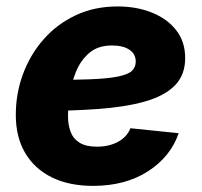

<svg xmlns="http://www.w3.org/2000/svg" viewBox="-20 -574 635 605"><path d="M272.9 11.7Q197.8 11.7 143.3 -15.1Q88.9 -42 59.3 -92Q29.8 -142.1 29.8 -211.9Q29.8 -279.8 52.7 -341.3Q75.7 -402.8 117.9 -450.7Q160.2 -498.5 219 -526.1Q277.8 -553.7 350.6 -553.7Q410.2 -553.7 458.5 -534.4Q506.8 -515.1 535.2 -478.8Q563.5 -442.4 563.5 -391.1Q563.5 -337.9 531.2 -304.9Q499 -272 437.5 -254.4Q376 -236.8 288.1 -230.5Q200.2 -224.1 88.9 -224.1L105.5 -321.8Q200.7 -321.8 260.3 -324Q319.8 -326.2 351.8 -332.8Q383.8 -339.4 395.8 -350.8Q407.7 -362.3 407.7 -379.9Q407.7 -403.8 387.9 -417.2Q368.2 -430.7 332.5 -430.7Q288.1 -430.7 260.5 -406.5Q232.9 -382.3 218.8 -346.4Q204.6 -310.5 199.5 -272.9Q194.3 -235.4 194.3 -208Q194.3 -180.7 202.4 -158.9Q210.4 -137.2 230.5 -124.5Q250.5 -111.8 285.6 -111.8Q323.2 -111.8 351.6 -127Q379.9 -142.1 391.1 -169.9L543 -154.3Q517.6 -80.1 446.3 -34.2Q375 11.7 272.9 11.7Z"/></svg>

Font: Inter ExtraBold
Style: Italic
Weight: 800
Italic angle: -9.3988°
Designer: Rasmus Andersson
Foundry: rsms
Version: Version 4.001;git-66647c0bb